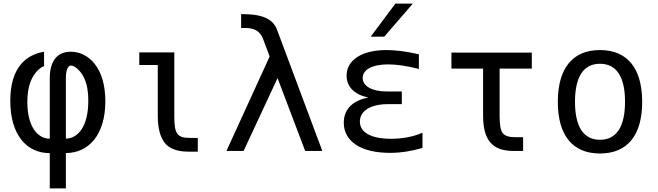

<svg xmlns="http://www.w3.org/2000/svg" viewBox="-20 -838 3652 1066"><path d="M256.3 208H345.7V11.7C471.2 11.7 564.9 -88.4 564.9 -275.9C564.9 -465.3 468.8 -550.8 372.6 -550.8C299.3 -550.8 256.3 -501.5 256.3 -403.3V-67.9C190.4 -67.9 131.8 -132.8 131.8 -272C131.8 -335.4 144 -384.3 168.9 -421.9C185.1 -446.3 203.6 -462.9 224.6 -471.2V-550.8C124.5 -533.7 37.1 -463.9 37.1 -278.3C37.1 -90.3 127 12.2 256.3 12.2ZM345.7 -68.4V-403.3C345.7 -450.2 357.4 -474.1 374.5 -474.1C388.7 -474.1 412.6 -458.5 432.6 -430.2C455.6 -397.5 470.2 -351.1 470.2 -278.3C470.2 -126 405.8 -68.4 345.7 -68.4Z M1023.9 3.9H1078.1V-72.3H1034.7C964.4 -72.3 947.8 -94.7 947.8 -189V-546.9H753.4V-477.1H856V-194.3C856 -127.9 869.6 -74.7 896 -43C920.4 -13.7 962.9 3.9 1023.9 3.9Z M1237.3 0H1332.5L1521 -404.3L1674.3 0H1769.5L1517.6 -674.3C1496.6 -730.5 1439 -756.3 1353 -758.8L1318.8 -759.8V-682.6H1342.8C1392.1 -682.6 1424.8 -664.6 1440.9 -621.1L1477.1 -524.4Z M2038.1 -634.3H2113.3L2272 -817.9H2175.3ZM2144.5 10.7C2205.6 10.7 2262.7 1.5 2325.7 -16.6V-101.1C2275.4 -79.1 2215.3 -67.4 2151.4 -67.4C2038.1 -67.4 1978 -104 1978 -163.1C1978 -221.2 2036.1 -259.8 2133.3 -259.8H2210.9V-330.1H2129.9C2042 -330.1 1993.7 -361.3 1993.7 -405.3C1993.7 -449.7 2043.5 -480.5 2135.3 -480.5C2181.6 -480.5 2237.8 -472.7 2305.7 -455.1V-536.6C2237.3 -552.2 2177.7 -560.1 2126 -560.1C1989.3 -560.1 1904.3 -504.9 1904.3 -418C1904.3 -356 1947.8 -312.5 2025.4 -296.4C1941.4 -281.2 1888.7 -233.9 1888.7 -156.7C1888.7 -54.2 1982.4 10.7 2144.5 10.7Z M2830.1 0H2884.3V-76.2H2840.8C2805.7 -76.2 2782.2 -84 2770.5 -99.6C2759.3 -114.7 2753.9 -145.5 2753.9 -192.9V-457H2932.6V-545.9H2486.3V-457H2662.1V-198.2C2662.1 -60.1 2712.9 0 2830.1 0Z M3311 14.2C3463.4 14.2 3545.4 -86.4 3545.4 -272.5C3545.4 -459 3462.9 -560.1 3311 -560.1C3159.2 -560.1 3077.1 -459 3077.1 -272.5C3077.1 -85.9 3159.2 14.2 3311 14.2ZM3311 -62C3219.7 -62 3172.4 -134.3 3172.4 -272.9C3172.4 -412.1 3219.7 -483.9 3311 -483.9C3402.8 -483.9 3450.2 -412.1 3450.2 -272.9C3450.2 -134.3 3402.8 -62 3311 -62Z"/></svg>

Font: Hack
Style: Regular
Weight: 400
Monospace: yes
Designer: Christopher Simpkins
Foundry: Christopher Simpkins
Version: Version 2.010